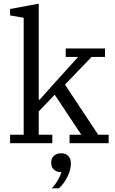

<svg xmlns="http://www.w3.org/2000/svg" viewBox="-20 -780 624 1046"><path d="M35 -46H109V-683L35 -696V-731L191 -760V-237H196L280 -331L406 -470H338V-516H552V-470H479L334 -319L515 -46H572V0H359V-46H423L278 -264L191 -173V-46H265V0H35ZM262 246Q281 226 294.5 202.5Q308 179 315 158Q288 158 273.5 144Q259 130 259 108V104Q259 83 273.5 69Q288 55 314 55Q338 55 352 70Q366 85 366 106V113Q366 145 348 182Q330 219 301 246H262Z"/></svg>

Font: IBM Plex Serif
Style: Regular
Weight: 400
Designer: Mike Abbink, Paul van der Laan, Pieter van Rosmalen
Foundry: Bold Monday
Version: Version 3.001